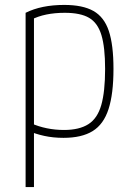

<svg xmlns="http://www.w3.org/2000/svg" viewBox="-20 -550 540 780"><path d="M84 -498Q148 -530 241 -530Q316 -530 359.5 -505.5Q403 -481 422 -424.5Q441 -368 441 -270Q441 -169 421 -107Q401 -45 356.5 -17.5Q312 10 238 10Q196 10 159.5 2Q123 -6 94 -19L107 -49Q136 -36 170 -29Q204 -22 240 -22Q302 -22 339 -45.5Q376 -69 391.5 -123.5Q407 -178 407 -270Q407 -358 392 -407.5Q377 -457 342 -477.5Q307 -498 243 -498Q203 -498 168.5 -491Q134 -484 105 -469L118 -494V210H84Z"/></svg>

Font: M PLUS Code Latin ExtraLight
Style: Regular
Weight: 250
Designer: Coji Morishita
Foundry: UNDERFOREST DESIGN
Version: Version 1.002; ttfautohint (v1.8.3)